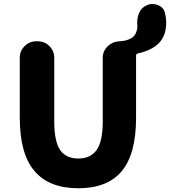

<svg xmlns="http://www.w3.org/2000/svg" viewBox="-20 -957 877 990"><path d="M687.5 -835Q687.5 -837.9 687.5 -840.8Q687.5 -869.1 698.2 -892.6Q710.9 -918.9 736.3 -929.7Q751 -936.5 766.6 -936.5Q780.3 -936.5 793.9 -930.7Q823.2 -919.9 830.1 -891.6Q836.9 -865.2 836.9 -839.8Q836.9 -773.4 799.8 -735.4Q762.7 -697.3 691.4 -681.6Q681.6 -679.7 681.6 -669.9V-349.6Q681.6 -163.1 607.9 -74.7Q534.2 13.7 383.8 13.7Q233.4 13.7 157.7 -75.2Q82 -164.1 82 -349.6V-659.2Q82 -694.3 106.9 -719.2Q131.8 -744.1 167 -744.1H174.8Q210 -744.1 234.9 -719.2Q259.8 -694.3 259.8 -659.2V-331.1Q259.8 -227.5 290 -183.6Q320.3 -139.6 383.8 -139.6Q447.3 -139.6 478.5 -184.1Q509.8 -228.5 509.8 -331.1V-659.2Q509.8 -693.4 534.7 -717.8Q559.6 -742.2 594.7 -744.1Q614.3 -745.1 628.4 -748.5Q642.6 -752 657.2 -760.3Q671.9 -768.6 680.2 -785.6Q688.5 -802.7 688.5 -828.1Q688.5 -831.1 687.5 -835Z"/></svg>

Font: Gen Jyuu GothicX Heavy
Style: Bold
Weight: 900
Designer: [Source Han Sans]
Ryoko NISHIZUKA  (kana & ideographs); Paul D. Hunt (Latin, Greek & Cyrillic); Wenlong ZHANG  (bopomofo
Version: Version 1.002.20150607